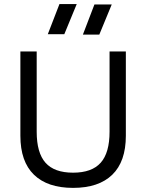

<svg xmlns="http://www.w3.org/2000/svg" viewBox="-20 -913 718 943"><path d="M598.1 -246.1Q598.1 -119.6 531.5 -54.9Q464.8 9.8 338.9 9.8Q213.4 9.8 146.7 -54.9Q80.1 -119.6 80.1 -246.1V-660.2H160.2V-266.1Q160.2 -162.6 203.4 -113.8Q246.6 -64.9 338.9 -64.9Q431.2 -64.9 474.6 -113.8Q518.1 -162.6 518.1 -266.1V-660.2H598.1ZM214.8 -745.1 272 -893.1H356.9L295.9 -745.1ZM387.2 -743.2 443.8 -891.1H528.8L467.8 -743.2Z"/></svg>

Font: Human Sans
Style: Regular
Weight: 400
Designer: Tim Radville
Foundry: Continuum
Version: Version 1.000;FEAKit 1.0